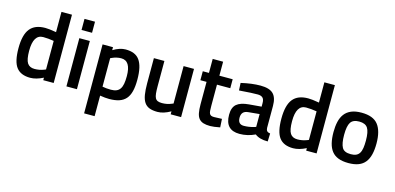

<svg xmlns="http://www.w3.org/2000/svg" viewBox="-79 -1208 3955 1923"><g transform="rotate(15 1898.0 -246.5)"><path d="M365 -708H474V0H366V-26Q293 11 232 11Q134 11 88.5 -48Q43 -107 43 -246Q43 -385 93.5 -448Q144 -511 251 -511Q269 -511 297.5 -508Q326 -505 365 -498ZM348 -104 365 -111V-407Q335 -412 307.5 -414.5Q280 -417 254 -417Q153 -417 153 -249Q153 -157 176.5 -121.5Q200 -86 251 -86Q302 -86 348 -104Z M715 0V-500H606V0ZM715 -585V-700H606V-585Z M956 215H847V-500H955V-469Q1024 -511 1084 -511Q1134 -511 1170 -496.5Q1206 -482 1229 -450.5Q1252 -419 1263.5 -369Q1275 -319 1275 -248Q1275 -177 1262.5 -127.5Q1250 -78 1223 -47.5Q1196 -17 1153.5 -3Q1111 11 1051 11Q1010 11 956 2ZM1065 -414Q1018 -414 971 -393L956 -386V-91Q976 -87 998 -85Q1020 -83 1044 -83Q1078 -83 1101 -92.5Q1124 -102 1138 -122.5Q1152 -143 1158 -175.5Q1164 -208 1164 -255Q1164 -414 1065 -414Z M1687 -112V-500H1795V0H1687V-31Q1614 11 1552 11Q1501 11 1467.5 -2Q1434 -15 1414.5 -44.5Q1395 -74 1387 -122Q1379 -170 1379 -239V-500H1488V-238Q1488 -193 1491 -163.5Q1494 -134 1503 -117Q1512 -100 1529 -93Q1546 -86 1573 -86Q1626 -86 1672 -106Z M2196 -500V-407H2058V-187Q2058 -157 2059.5 -137Q2061 -117 2067 -106Q2073 -95 2084 -90.5Q2095 -86 2113 -86L2195 -89L2200 -2Q2135 11 2098 11Q2056 11 2027.5 2Q1999 -7 1981.5 -28Q1964 -49 1957 -85Q1950 -121 1950 -175V-407H1886V-500H1950V-645H2058V-500Z M2655 -346V-118Q2656 -96 2666.5 -85.5Q2677 -75 2699 -72L2696 11Q2609 11 2563 -26Q2485 11 2402 11Q2253 11 2253 -148Q2253 -224 2293 -258Q2333 -292 2418 -299L2547 -310V-346Q2547 -386 2529.5 -402Q2512 -418 2478 -418Q2446 -418 2406 -416Q2366 -414 2318 -410L2286 -408L2282 -485Q2394 -511 2483 -511Q2575 -511 2615 -472Q2655 -433 2655 -346ZM2547 -233 2431 -222Q2362 -216 2362 -147Q2362 -78 2423 -78Q2475 -78 2529 -94L2547 -100Z M3091 -708H3200V0H3092V-26Q3019 11 2958 11Q2860 11 2814.5 -48Q2769 -107 2769 -246Q2769 -385 2819.5 -448Q2870 -511 2977 -511Q2995 -511 3023.5 -508Q3052 -505 3091 -498ZM3074 -104 3091 -111V-407Q3061 -412 3033.5 -414.5Q3006 -417 2980 -417Q2879 -417 2879 -249Q2879 -157 2902.5 -121.5Q2926 -86 2977 -86Q3028 -86 3074 -104Z M3531 -511Q3651 -511 3702.5 -446Q3754 -381 3754 -251Q3754 -186 3742 -137Q3730 -88 3704 -55Q3678 -22 3635.5 -5.5Q3593 11 3531 11Q3470 11 3427 -5.5Q3384 -22 3358 -55Q3332 -88 3320 -137Q3308 -186 3308 -251Q3308 -310 3319 -358Q3330 -406 3355.5 -440Q3381 -474 3424 -492.5Q3467 -511 3531 -511ZM3441 -121Q3463 -81 3531 -81Q3564 -81 3586 -90.5Q3608 -100 3621 -121Q3634 -142 3639 -174.5Q3644 -207 3644 -252Q3644 -343 3619.5 -381Q3595 -419 3531 -419Q3467 -419 3442.5 -381Q3418 -343 3418 -252Q3418 -162 3441 -121Z"/></g></svg>

Font: Sunflower Medium
Style: Regular
Weight: 500
Designer: JIKJI
Foundry: JIKJI
Version: Version 1.00